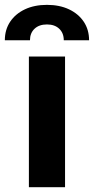

<svg xmlns="http://www.w3.org/2000/svg" viewBox="-60 -782 392 802"><path d="M60.7 0V-545.9H211.7V0ZM-39.8 -613.7Q-39.8 -657.9 -17.6 -691.2Q4.6 -724.4 44.2 -743.1Q83.9 -761.7 136.1 -761.7Q188.6 -761.7 228.1 -743.1Q267.7 -724.4 289.9 -691.2Q312.1 -657.9 312.1 -613.7H206.4Q206.4 -643.9 187.4 -661.9Q168.4 -679.9 136.1 -679.9Q103.3 -679.9 84.3 -661.9Q65.2 -643.9 65.2 -613.7Z"/></svg>

Font: Inter
Style: Regular
Weight: 400
Designer: Rasmus Andersson
Foundry: rsms
Version: Version 4.000;git-8c9346024